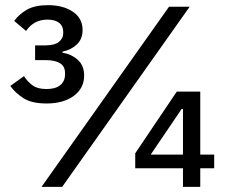

<svg xmlns="http://www.w3.org/2000/svg" viewBox="-20 -724 871 744"><path d="M154 -548Q191 -548 208 -561.5Q225 -575 225 -596V-600Q225 -623 209 -635.5Q193 -648 164 -648Q111 -648 81 -604L35 -643Q54 -669 84.5 -686.5Q115 -704 166 -704Q225 -704 262.5 -678.5Q300 -653 300 -608Q300 -572 277 -551Q254 -530 222 -524V-520Q257 -514 281.5 -492Q306 -470 306 -431Q306 -382 266 -352.5Q226 -323 160 -323Q103 -323 71 -343.5Q39 -364 20 -391L73 -429Q87 -407 106.5 -393Q126 -379 160 -379Q195 -379 213.5 -394Q232 -409 232 -436V-441Q232 -467 212.5 -479Q193 -491 158 -491H116V-548ZM141 0 635 -698H715L221 0ZM689 0V-72H504V-130L665 -369H756V-125H810V-72H756V0ZM689 -302H684L564 -125H689Z"/></svg>

Font: IBM Plex Sans Text
Style: Regular
Weight: 450
Designer: Mike Abbink, Paul van der Laan, Pieter van Rosmalen
Foundry: Bold Monday
Version: Version 3.005